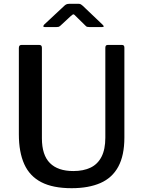

<svg xmlns="http://www.w3.org/2000/svg" viewBox="-20 -978 753 1008"><path d="M633 -256Q633 -162 601 -103Q569 -44 507 -17Q445 10 356 10Q258 10 197 -21.5Q136 -53 107.5 -116Q79 -179 79 -273V-726Q79 -742 92 -742H187Q200 -742 200 -727V-252Q200 -164 242 -122Q284 -80 365 -80Q418 -80 455.5 -98Q493 -116 513 -155Q533 -194 533 -255V-727Q533 -742 545 -742H621Q633 -742 633 -728V-256ZM429 -843 377 -894Q369 -903 365.5 -903Q362 -903 352 -894L297 -843Q291 -838 287.5 -837Q284 -836 277 -836H215Q208 -836 207.5 -839.5Q207 -843 212 -849L317 -947Q322 -952 328 -955Q334 -958 344 -958H393Q401 -958 405.5 -954.5Q410 -951 414 -948L518 -849Q532 -836 516 -836H449Q443 -836 438 -837Q433 -838 429 -843Z"/></svg>

Font: Libre Franklin Medium
Style: Regular
Weight: 500
Designer: Pablo Impallari, Rodrigo Fuenzalida, Nhung Nguyen
Foundry: Impallari Type
Version: Version 3.000